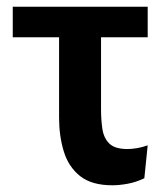

<svg xmlns="http://www.w3.org/2000/svg" viewBox="-20 -540 497 572"><path d="M315 12Q253 12 218.5 -15.5Q184 -43 170 -89Q156 -135 156 -189V-429H18V-520H420V-429H281V-215Q281 -183 285 -156Q289 -129 305.5 -112.5Q322 -96 360 -96Q372 -96 387.5 -98.5Q403 -101 420 -107L410 -9Q385 3 360 7.5Q335 12 315 12Z"/></svg>

Font: Murecho Medium
Style: Regular
Weight: 500
Designer: Neil Summerour
Foundry: Positype
Version: Version 1.010; ttfautohint (v1.8.3)